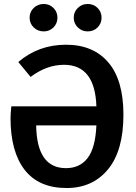

<svg xmlns="http://www.w3.org/2000/svg" viewBox="-20 -931 684 966"><path d="M200 -773Q170 -773 149.5 -793Q129 -813 129 -842Q129 -871 149.5 -891Q170 -911 200 -911Q229 -911 249 -891Q269 -871 269 -842Q269 -813 249 -793Q229 -773 200 -773ZM421 -773Q392 -773 371.5 -793Q351 -813 351 -842Q351 -871 371.5 -891Q392 -911 421 -911Q451 -911 471 -891Q491 -871 491 -842Q491 -813 471 -793Q451 -773 421 -773ZM312 -706Q449 -706 525 -617Q601 -528 601 -354Q601 -173 523.5 -79Q446 15 315 15Q175 15 104 -76.5Q33 -168 33 -337Q33 -358 37 -396H465Q458 -605 302 -605Q215 -605 134 -544L72 -619Q174 -706 312 -706ZM312 -85Q382 -85 421 -136Q460 -187 465 -300H162Q165 -85 312 -85Z"/></svg>

Font: FiraGO Medium
Style: Regular
Weight: 500
Designer: bBox Type
Foundry: bBox Type GmbH
Version: Version 1.001;PS 001.001;hotconv 1.0.88;makeotf.lib2.5.64775